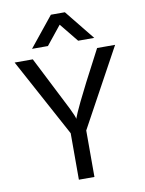

<svg xmlns="http://www.w3.org/2000/svg" viewBox="-100 -1007 815 1082"><g transform="rotate(-10 307.0 -466.5)"><path d="M486 -767H394L307 -874L221 -767H130L268 -938H348ZM351 5H262V-261L20 -708H124L282 -397Q307 -346 307 -335L308 -338Q315 -359 347 -426L399 -530L492 -708H595L351 -261Z"/></g></svg>

Font: LXGW 975 Gothic SC
Style: Regular
Weight: 400
Version: Version 2.01;February 25, 2021